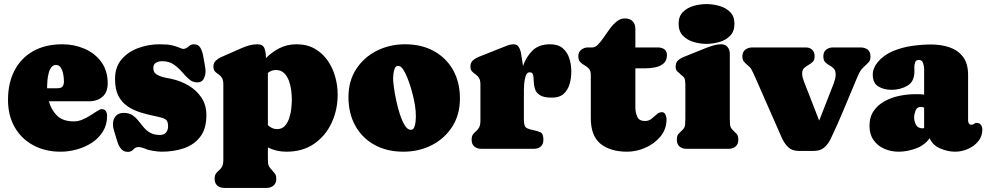

<svg xmlns="http://www.w3.org/2000/svg" viewBox="-20 -734 4865 947"><path d="M511.2 -322.8Q511.2 -279.3 485.6 -256.8Q460 -234.4 418 -234.4H221.2Q232.4 -192.4 261.2 -163.8Q290 -135.3 344.2 -135.3Q365.7 -135.3 387 -144.3Q408.2 -153.3 427 -165.5Q445.8 -177.7 460 -186.8Q474.1 -195.8 481.4 -195.8Q495.6 -195.8 502 -185.8Q508.3 -175.8 508.3 -163.1Q508.3 -118.7 487.5 -85.2Q466.8 -51.8 432.9 -29.8Q398.9 -7.8 358.6 3.2Q318.4 14.2 279.3 14.2Q202.6 14.2 144 -17.6Q85.4 -49.3 52.5 -106.7Q19.5 -164.1 19.5 -241.7Q19.5 -324.7 51.5 -386.2Q83.5 -447.8 143.6 -481.7Q203.6 -515.6 287.6 -515.6Q345.7 -515.6 396.7 -493.7Q447.8 -471.7 479.5 -428.7Q511.2 -385.7 511.2 -322.8ZM212.4 -309.6Q212.4 -304.2 212.4 -298.8H263.2Q281.7 -298.8 288.6 -307.4Q295.4 -315.9 295.4 -333.5Q295.4 -345.2 292.5 -364.3Q289.6 -383.3 281 -398.4Q272.5 -413.6 256.3 -413.6Q241.7 -413.6 232.9 -401.6Q224.1 -389.6 219.7 -371.8Q215.3 -354 213.9 -336.9Q212.4 -319.8 212.4 -309.6Z M779.3 -432.1Q762.7 -432.1 749.5 -424.8Q736.3 -417.5 736.3 -398.4Q736.3 -382.8 743.7 -374.5Q751 -366.2 764.6 -360.4Q779.3 -354 795.4 -351.1Q811.5 -348.1 826.7 -344.7Q871.6 -335 910.6 -311.8Q949.7 -288.6 973.9 -252.2Q998 -215.8 998 -166Q998 -99.1 967.8 -59.6Q937.5 -20 887.5 -2.9Q837.4 14.2 777.8 14.2Q762.7 14.2 736.1 10.3Q709.5 6.3 696.8 -0.5H696.3Q691.4 -2.9 680.2 -5.9Q668.9 -8.8 663.6 -8.8Q648.4 -8.8 637.7 3.2Q627 15.1 611.3 15.1Q590.3 15.1 578.4 1.5Q566.4 -12.2 560.3 -31Q554.2 -49.8 549.3 -65.9Q545.9 -79.6 541.5 -93Q537.1 -106.4 537.1 -120.6Q537.1 -146 550.8 -161.6Q564.5 -177.2 590.3 -177.2Q615.7 -177.2 632.3 -166.3Q648.9 -155.3 661.9 -139.2Q674.8 -123 688.2 -106.7Q701.7 -90.3 720.7 -79.3Q739.7 -68.4 768.6 -68.4Q788.6 -68.4 798.8 -80.3Q809.1 -92.3 809.1 -111.3Q809.1 -138.7 794.4 -146.5Q779.8 -154.3 756.8 -158.7Q714.8 -167 677 -178.2Q639.2 -189.5 610.1 -209Q581.1 -228.5 564.2 -260.7Q547.4 -293 547.4 -343.8Q547.4 -403.8 580.1 -441.7Q612.8 -479.5 663.3 -497.6Q713.9 -515.6 766.1 -515.6Q786.1 -515.6 805.4 -514.2Q824.7 -512.7 843.8 -506.3Q846.2 -505.9 855.2 -502.4Q864.3 -499 873 -495.8Q881.8 -492.7 881.8 -492.7Q897.9 -492.7 909.4 -504.2Q920.9 -515.6 937 -515.6Q957.5 -515.6 967.3 -499.8Q977.1 -483.9 981.2 -462.9Q985.4 -441.9 987.8 -427.2Q989.7 -416 991.7 -404.5Q993.7 -393.1 993.7 -381.8Q993.7 -362.3 984.6 -345Q975.6 -327.6 952.6 -327.6Q929.7 -327.6 912.1 -343.5Q894.5 -359.4 877 -379.9Q859.4 -400.4 836.4 -416.3Q813.5 -432.1 779.3 -432.1Z M1249 -515.6Q1277.3 -515.6 1284.4 -495.4Q1291.5 -475.1 1291.5 -452.6Q1291.5 -449.7 1291.5 -447.3Q1321.3 -477.5 1358.9 -496.6Q1396.5 -515.6 1442.9 -515.6Q1493.7 -515.6 1531.7 -494.1Q1569.8 -472.7 1595 -437Q1620.1 -401.4 1632.8 -357.2Q1645.5 -313 1645.5 -267.6Q1645.5 -192.4 1615.7 -128.2Q1585.9 -64 1529.5 -24.9Q1473.1 14.2 1393.1 14.2Q1342.3 14.2 1301.3 -6.8V45.9Q1301.3 63 1302.2 72Q1303.2 81.1 1308.1 88.6Q1313 96.2 1324.7 108.9Q1334 118.7 1338.4 126.5Q1342.8 134.3 1342.8 148.4Q1342.8 169.4 1329.1 181.2Q1315.4 192.9 1294.9 192.9H1086.9Q1065.9 192.9 1052.2 181.6Q1038.6 170.4 1038.6 148.4Q1038.6 130.9 1045.2 122.1Q1051.8 113.3 1060.1 106.4Q1068.4 99.6 1075 88.4Q1081.5 77.1 1081.5 55.2V-317.4Q1081.5 -339.8 1074.2 -350.8Q1066.9 -361.8 1057.1 -367.9Q1047.4 -374 1040 -381.8Q1032.7 -389.6 1032.7 -406.2Q1032.7 -424.8 1045.7 -436Q1058.6 -447.3 1073.7 -453.6L1170.4 -496.1Q1189 -504.4 1208.7 -510Q1228.5 -515.6 1249 -515.6ZM1340.3 -388.7Q1319.3 -388.7 1301.3 -374.5V-116.7Q1310.5 -107.9 1321.8 -102.5Q1333 -97.2 1346.7 -97.2Q1370.6 -97.2 1385 -113Q1399.4 -128.9 1407 -152.8Q1414.6 -176.8 1417 -201.2Q1419.4 -225.6 1419.4 -243.2Q1419.4 -262.2 1416.5 -286.9Q1413.6 -311.5 1405.3 -334.7Q1397 -357.9 1381.3 -373.3Q1365.7 -388.7 1340.3 -388.7Z M1978 -515.6Q2058.6 -515.6 2119.4 -482.4Q2180.2 -449.2 2214.4 -389.2Q2248.5 -329.1 2248.5 -248Q2248.5 -168.5 2210.9 -109.6Q2173.3 -50.8 2110.1 -18.3Q2046.9 14.2 1969.7 14.2Q1888.7 14.2 1827.6 -19.3Q1766.6 -52.7 1732.7 -113.5Q1698.7 -174.3 1698.7 -255.4Q1698.7 -334.5 1736.8 -393.1Q1774.9 -451.7 1838.4 -483.6Q1901.9 -515.6 1978 -515.6ZM2005.9 -93.8Q2018.1 -93.8 2023.2 -106.4Q2028.3 -119.1 2029.8 -134.5Q2031.2 -149.9 2031.2 -158.2Q2031.2 -186 2026.9 -213.6Q2022.5 -241.2 2015.6 -268.1Q2013.2 -278.8 2006.3 -301.5Q1999.5 -324.2 1989.7 -349.1Q1980 -374 1968.3 -391.6Q1956.5 -409.2 1943.4 -409.2Q1932.1 -409.2 1927 -396.5Q1921.9 -383.8 1920.4 -368.4Q1918.9 -353 1918.9 -345.2Q1918.9 -332 1922.9 -303Q1926.8 -273.9 1934.3 -238.3Q1941.9 -202.6 1952.6 -169.7Q1963.4 -136.7 1976.8 -115.2Q1990.2 -93.8 2005.9 -93.8Z M2564 -289.6V-147Q2564 -118.7 2570.6 -108.9Q2577.1 -99.1 2605.5 -93.3Q2630.4 -88.4 2645.3 -81.8Q2660.2 -75.2 2660.2 -44.4Q2660.2 -22.5 2647 -11.2Q2633.8 0 2612.3 0H2354.5Q2333.5 0 2319.8 -11.2Q2306.2 -22.5 2306.2 -44.4Q2306.2 -62 2312.7 -70.8Q2319.3 -79.6 2327.9 -86.7Q2336.4 -93.8 2343 -105.2Q2349.6 -116.7 2349.6 -140.1V-317.4Q2349.6 -339.4 2342 -350.3Q2334.5 -361.3 2325 -367.7Q2315.4 -374 2307.9 -382.1Q2300.3 -390.1 2300.3 -406.2Q2300.3 -425.3 2312.7 -436.3Q2325.2 -447.3 2341.3 -453.6L2463.4 -502Q2475.1 -506.8 2487.3 -511.2Q2499.5 -515.6 2512.7 -515.6Q2529.8 -515.6 2538.1 -502.7Q2546.4 -489.7 2549.6 -472.9Q2552.7 -456.1 2554.2 -443.4Q2555.7 -434.6 2557.1 -425.8Q2558.6 -417 2559.6 -408.2Q2574.7 -453.1 2606.2 -484.4Q2637.7 -515.6 2693.4 -515.6Q2732.9 -515.6 2755.6 -496.1Q2778.3 -476.6 2788.1 -446Q2797.9 -415.5 2797.9 -381.3Q2797.9 -349.6 2789.6 -320.1Q2781.2 -290.5 2760.5 -271.5Q2739.7 -252.4 2702.1 -252.4Q2661.1 -252.4 2642.3 -265.1Q2623.5 -277.8 2618.2 -296.4Q2612.8 -314.9 2612.5 -333.5Q2612.3 -352.1 2609.4 -364.7Q2606.4 -377.4 2591.8 -377.4Q2578.6 -377.4 2572.8 -359.1Q2566.9 -340.8 2565.4 -319.8Q2564 -298.8 2564 -289.6Z M3073.7 14.2Q2990.2 14.2 2942.1 -24.7Q2894 -63.5 2894 -151.4V-363.8Q2894 -384.8 2884.8 -395Q2875.5 -405.3 2863.3 -411.9Q2851.1 -418.5 2841.8 -428Q2832.5 -437.5 2832.5 -457Q2832.5 -477.1 2846.7 -488.5Q2860.8 -500 2879.9 -500H2901.9Q2916 -500 2929.9 -514.4Q2943.8 -528.8 2958.3 -550.3Q2972.7 -571.8 2988.5 -593Q3004.4 -614.3 3022.5 -628.7Q3040.5 -643.1 3062 -643.1Q3086.4 -643.1 3100.1 -629.4Q3113.8 -615.7 3113.8 -591.3V-500H3224.6Q3243.2 -500 3256.3 -491.2Q3269.5 -482.4 3269.5 -461.9Q3269.5 -434.6 3252.2 -420.4Q3234.9 -406.2 3210.4 -401.6Q3186 -397 3164.6 -397H3113.8V-203.6Q3113.8 -179.7 3123 -158.4Q3132.3 -137.2 3161.1 -137.2Q3180.2 -137.2 3193.6 -148.2Q3207 -159.2 3219 -169.9Q3231 -180.7 3244.6 -180.7Q3257.3 -180.7 3262.5 -168.5Q3267.6 -156.2 3267.6 -146.5Q3267.6 -97.2 3237.8 -61Q3208 -24.9 3163.3 -5.4Q3118.7 14.2 3073.7 14.2Z M3537.6 -515.6Q3557.6 -515.6 3568.6 -502Q3579.6 -488.3 3579.6 -469.2V-147Q3579.6 -133.3 3580.8 -119.4Q3582 -105.5 3591.8 -95.2Q3604.5 -81.5 3613 -73.7Q3621.6 -65.9 3621.6 -44.4Q3621.6 -22.9 3608.2 -11.5Q3594.7 0 3573.7 0H3366.2Q3345.2 0 3331.8 -11.2Q3318.4 -22.5 3318.4 -44.4Q3318.4 -65.4 3326.7 -74Q3335 -82.5 3348.1 -95.2Q3357.9 -105 3359.1 -119.6Q3360.4 -134.3 3360.4 -147V-317.4Q3360.4 -327.1 3358.9 -337.6Q3357.4 -348.1 3350.6 -355.5Q3348.6 -357.9 3345.9 -359.4Q3343.3 -360.8 3341.3 -362.8Q3330.6 -374 3321.5 -381.1Q3312.5 -388.2 3312.5 -406.2Q3312.5 -425.8 3324.7 -436.5Q3336.9 -447.3 3353.5 -453.6L3459 -496.1Q3477.5 -503.4 3497.6 -509.5Q3517.6 -515.6 3537.6 -515.6ZM3464.4 -517.6Q3433.1 -517.6 3401.4 -526.9Q3369.6 -536.1 3348.4 -557.9Q3327.1 -579.6 3327.1 -616.7Q3327.1 -653.8 3348.6 -675Q3370.1 -696.3 3401.9 -705.1Q3433.6 -713.9 3464.4 -713.9Q3495.1 -713.9 3527.1 -705.1Q3559.1 -696.3 3580.8 -675Q3602.5 -653.8 3602.5 -616.7Q3602.5 -579.1 3581.1 -557.4Q3559.6 -535.6 3527.6 -526.6Q3495.6 -517.6 3464.4 -517.6Z M3994.1 10.3H3918Q3886.2 10.3 3866.9 -8.8Q3847.7 -27.8 3835.9 -54.7L3698.7 -366.7Q3690.9 -383.8 3685.5 -393.1Q3680.2 -402.3 3665 -414.6Q3653.8 -423.8 3647.7 -432.1Q3641.6 -440.4 3641.6 -456.1Q3641.6 -478 3656 -489Q3670.4 -500 3690.9 -500H3954.1Q3974.6 -500 3986.3 -488.3Q3998 -476.6 3998 -456.1Q3998 -438.5 3988.8 -429.2Q3979.5 -419.9 3967.3 -413.3Q3955.1 -406.7 3945.8 -397.9Q3936.5 -389.2 3936.5 -372.1Q3936.5 -361.3 3939.2 -350.8Q3941.9 -340.3 3945.8 -330.6L4020.5 -139.2L4092.3 -322.8Q4096.2 -333.5 4098.9 -344.5Q4101.6 -355.5 4101.6 -366.7Q4101.6 -386.2 4092.5 -395.8Q4083.5 -405.3 4071.3 -411.6Q4059.1 -418 4050 -427.5Q4041 -437 4041 -456.1Q4041 -478 4054.7 -489Q4068.4 -500 4089.4 -500H4224.6Q4245.6 -500 4259.5 -489.3Q4273.4 -478.5 4273.4 -456.1Q4273.4 -438 4266.8 -429.9Q4260.3 -421.9 4247.6 -410.6Q4229 -394 4221.4 -380.4Q4213.9 -366.7 4204.6 -344.2Q4173.3 -270.5 4142.6 -196Q4111.8 -121.6 4077.1 -48.8Q4064 -22 4044.9 -5.9Q4025.9 10.3 3994.1 10.3Z M4268.6 -112.3Q4268.6 -157.2 4289.6 -187.3Q4310.5 -217.3 4344.5 -235.6Q4378.4 -253.9 4418 -261.7Q4457.5 -269.5 4494.1 -269.5Q4504.9 -269.5 4516.1 -269.3Q4527.3 -269 4538.1 -267.1V-394Q4538.1 -406.2 4533 -422.4Q4527.8 -438.5 4512.2 -438.5Q4497.1 -438.5 4493.4 -426Q4489.7 -413.6 4489.7 -402.3Q4489.7 -397.5 4490 -392.3Q4490.2 -387.2 4490.2 -381.8Q4490.2 -331.5 4455.6 -311.3Q4420.9 -291 4376.5 -291Q4339.4 -291 4312 -307.6Q4284.7 -324.2 4284.7 -366.2Q4284.7 -382.8 4291.3 -398.4Q4297.9 -414.1 4308.1 -426.3Q4337.9 -462.4 4383.1 -481.4Q4428.2 -500.5 4478.3 -507.6Q4528.3 -514.6 4572.3 -514.6Q4622.1 -514.6 4663.6 -500.5Q4705.1 -486.3 4730 -453.4Q4754.9 -420.4 4754.9 -364.7V-139.6Q4754.9 -131.3 4758.8 -125Q4762.7 -118.7 4772 -118.7Q4779.3 -118.7 4784.4 -123.3Q4789.6 -127.9 4796.9 -127.9Q4811 -127.9 4818.1 -118.2Q4825.2 -108.4 4825.2 -95.2Q4825.2 -61 4804.4 -36.4Q4783.7 -11.7 4752.9 1.2Q4722.2 14.2 4690.9 14.2Q4654.3 14.2 4616.9 -2Q4579.6 -18.1 4565.4 -52.2Q4540.5 -17.6 4497.3 -1.7Q4454.1 14.2 4412.6 14.2Q4374.5 14.2 4341.6 -0.2Q4308.6 -14.6 4288.6 -43Q4268.6 -71.3 4268.6 -112.3ZM4488.8 -155.3Q4488.8 -135.7 4498 -118.4Q4507.3 -101.1 4529.8 -101.1Q4534.2 -101.1 4538.1 -102.1V-203.1Q4529.8 -206.5 4521 -206.5Q4502.4 -206.5 4495.6 -188.2Q4488.8 -169.9 4488.8 -155.3Z"/></svg>

Font: Caprasimo
Style: Regular
Weight: 400
Designer: The DocRepair Project, Phaedra Charles, Flavia Zimbardi
Foundry: Google
Version: Version 1.001